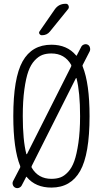

<svg xmlns="http://www.w3.org/2000/svg" viewBox="-20 -975 540 1008"><path d="M324.2 -955.1H326.2Q335.9 -955.1 339.8 -945.3Q343.8 -935.5 337.9 -927.7L242.2 -809.6Q226.6 -790 200.2 -790Q191.4 -790 187 -797.4Q182.6 -804.7 188.5 -811.5L267.6 -925.8Q288.1 -955.1 324.2 -955.1ZM250 -694.3Q222.7 -694.3 202.1 -686.5Q181.6 -678.7 161.6 -657.2Q141.6 -635.7 128.9 -600.6Q116.2 -565.4 107.9 -505.4Q99.6 -445.3 99.6 -365.2Q99.6 -239.3 118.2 -167Q118.2 -163.1 122.1 -167L353.5 -626Q355.5 -631.8 353.5 -634.8Q319.3 -694.3 250 -694.3ZM377.9 -563.5 146.5 -103.5Q144.5 -97.7 146.5 -94.7Q180.7 -36.1 250 -36.1Q276.4 -36.1 296.9 -43.5Q317.4 -50.8 337.4 -72.3Q357.4 -93.8 370.1 -129.4Q382.8 -165 391.6 -225.1Q400.4 -285.2 400.4 -365.2Q400.4 -491.2 381.8 -563.5Q381.8 -567.4 377.9 -563.5ZM48.8 -24.4 85.9 -95.7Q86.9 -99.6 85.9 -103.5Q49.8 -193.4 49.8 -365.2Q49.8 -565.4 98.6 -652.8Q147.5 -740.2 250 -740.2Q332 -740.2 378.9 -684.6Q380.9 -679.7 383.8 -685.5L406.2 -728.5Q410.2 -737.3 420.4 -741.2Q430.7 -745.1 439.9 -740.7Q449.2 -736.3 452.1 -725.6Q455.1 -714.8 451.2 -706.1L414.1 -633.8Q412.1 -629.9 414.1 -626Q450.2 -536.1 450.2 -365.2Q450.2 -165 400.9 -77.6Q351.6 9.8 250 9.8Q167 9.8 121.1 -44.9Q118.2 -49.8 116.2 -43.9L93.8 -1Q88.9 7.8 79.1 11.2Q69.3 14.6 60.1 10.3Q50.8 5.9 47.4 -4.4Q43.9 -14.6 48.8 -24.4Z"/></svg>

Font: Rounded-L Mgen+ 1m light
Style: Regular
Weight: 200
Designer: [Source Han Sans]
Ryoko NISHIZUKA  (kana & ideographs); Paul D. Hunt (Latin, Greek & Cyrillic); Wenlong ZHANG  (bopomofo
Version: Version 1.059.20150602